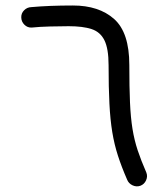

<svg xmlns="http://www.w3.org/2000/svg" viewBox="-20 -631 585 688"><path d="M56.2 -568.4Q55.7 -583.5 66.4 -594.2Q77.1 -605 92.3 -605.5Q156.2 -611.3 241.2 -611.3Q334.5 -611.3 388.9 -563Q443.4 -514.6 443.4 -398.4Q443.4 -318.4 445.8 -263.9Q448.2 -209.5 454.8 -168.9Q461.4 -128.4 473.4 -92.3Q485.4 -56.2 504.4 -12.7Q509.8 1 503.4 15.1Q497.1 29.3 482.9 34.7Q468.8 39.6 454.8 33Q440.9 26.4 435.5 12.7Q415.5 -33.2 402.6 -73.2Q389.6 -113.3 382.3 -157.7Q375 -202.1 372.1 -259.5Q369.1 -316.9 369.1 -397.5Q369.1 -456.5 354.2 -486.6Q339.4 -516.6 307.9 -526.9Q276.4 -537.1 226.1 -537.1Q195.8 -537.1 158.9 -536.1Q122.1 -535.2 93.3 -532.2Q78.1 -531.7 67.4 -542.5Q56.6 -553.2 56.2 -568.4Z"/></svg>

Font: Mikhak Regular
Style: Regular
Weight: 400
Designer: Amin Abedi
Version: Version 3.3